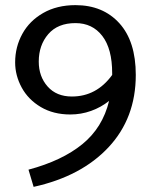

<svg xmlns="http://www.w3.org/2000/svg" viewBox="-20 -713 588 748"><path d="M509 -421Q509 -253 403 -139.5Q297 -26 111 15L91 -52Q222 -87 301 -151.5Q380 -216 405 -320Q374 -295 335 -281Q296 -267 254 -267Q188 -267 139 -296Q90 -325 64.5 -372Q39 -419 39 -470Q39 -530 67 -581Q95 -632 148.5 -662.5Q202 -693 274 -693Q381 -693 445 -622.5Q509 -552 509 -421ZM417 -421V-428Q417 -523 378.5 -573Q340 -623 274 -623Q205 -623 168 -580Q131 -537 131 -473Q131 -415 165.5 -376Q200 -337 260 -337Q356 -337 417 -421Z"/></svg>

Font: Martel Sans
Style: Regular
Weight: 400
Designer: Dan Reynolds and Mathieu Réguer
Foundry: Dan Reynolds and Mathieu Réguer
Version: Version 1.002; ttfautohint (v1.1) -l 5 -r 5 -G 72 -x 0 -D la